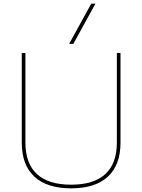

<svg xmlns="http://www.w3.org/2000/svg" viewBox="-20 -1020 778 1050"><path d="M369 10Q237 10 168 -54Q99 -118 99 -240V-730H119V-240Q119 -126 182 -68Q245 -10 369 -10Q493 -10 556 -68Q619 -126 619 -240V-730H639V-240Q639 -118 570 -54Q501 10 369 10ZM381 -780H358L479 -1000H502Z"/></svg>

Font: M PLUS 1 Thin
Style: Regular
Weight: 100
Designer: Coji Morishita
Foundry: UNDERFOREST DESIGN
Version: Version 1.001